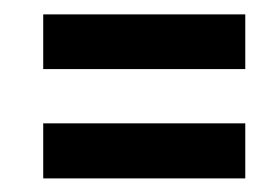

<svg xmlns="http://www.w3.org/2000/svg" viewBox="-20 -533 393 271"><path d="M41 -281.2H326.2V-358.9H41ZM41 -435.5H326.2V-512.7H41Z"/></svg>

Font: Antonio
Style: Regular
Weight: 400
Designer: Vernon Adams
Foundry: Vernon Adams
Version: Version 1.002